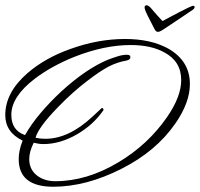

<svg xmlns="http://www.w3.org/2000/svg" viewBox="-25 -683 759 729"><path d="M708 -661Q714 -661 714 -656Q714 -651 707 -646Q678 -626 653 -609.5Q628 -593 598 -573Q582 -562 575 -562Q567 -562 562 -572Q552 -592 543.5 -608Q535 -624 528 -640Q524 -649 524 -655Q524 -663 532 -663Q536 -663 541 -659Q546 -655 550 -650Q561 -637 573.5 -623Q586 -609 592 -603Q601 -608 619 -617.5Q637 -627 656 -637Q675 -647 690 -654Q705 -661 708 -661ZM177 26Q46 26 46 -79Q46 -112 61 -149Q-5 -181 -5 -246Q-5 -332 79 -405Q146 -463 242 -497Q347 -535 450 -535Q547 -535 613 -499Q696 -452 696 -364Q696 -293 640 -213Q567 -108 436 -42Q302 26 177 26ZM185 5Q305 5 425 -67Q537 -134 609 -238Q663 -316 663 -379Q663 -450 599 -484Q549 -512 471 -512Q371 -512 257 -467Q170 -432 107 -384Q18 -316 18 -247Q18 -188 70 -170Q93 -211 128.5 -253Q164 -295 208 -336Q301 -421 384 -456Q405 -464 423 -469.5Q441 -475 456 -475H458Q470 -475 470 -466Q470 -456 455 -453Q420 -447 387 -430Q353 -412 304 -374Q279 -355 251.5 -330.5Q224 -306 195 -276Q157 -237 136 -208Q115 -179 110 -160Q127 -156 147 -156Q236 -156 326 -240Q346 -259 354 -266Q362 -273 361 -273Q368 -273 368 -265Q347 -235 322.5 -213Q298 -191 269 -174Q204 -136 140 -136Q130 -136 120.5 -137.5Q111 -139 103 -141Q86 -107 86 -79Q86 -40 115 -17Q143 5 185 5Z"/></svg>

Font: Corinthia
Style: Regular
Weight: 400
Designer: Robert E. Leuschke
Foundry: Robert E. Leuschke
Version: Version 1.013; ttfautohint (v1.8.3)